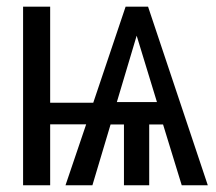

<svg xmlns="http://www.w3.org/2000/svg" viewBox="-20 -548 640 568"><path d="M444.3 -246.1 384.3 -442.4 325.7 -246.1ZM351.6 -528.3H418L594.7 0H517.6L462.4 -179.7H421.4V0H346.7V-179.7H307.1L253.4 0H173.8L234.9 -180.2H128.4V0H48.3V-528.3H128.4V-244.1H255.9Z"/></svg>

Font: Cousine
Style: Regular
Weight: 400
Monospace: yes
Designer: Steve Matteson
Foundry: Ascender Corporation
Version: Version 1.20